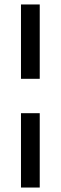

<svg xmlns="http://www.w3.org/2000/svg" viewBox="-20 -740 273 860"><path d="M74 -387V-720H158V-387ZM74 100V-233H158V100Z"/></svg>

Font: DM Sans 18pt
Style: Regular
Weight: 400
Designer: Colophon Foundry, Jonny Pinhorn
Foundry: Colophon Foundry
Version: Version 4.004;gftools[0.9.30]